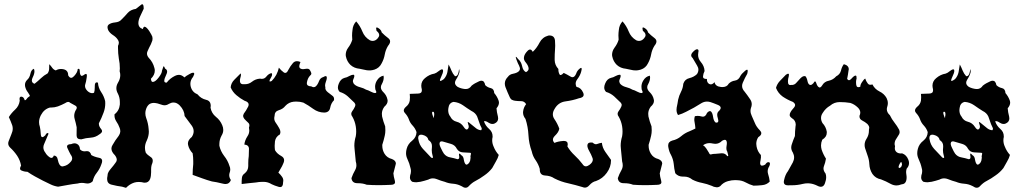

<svg xmlns="http://www.w3.org/2000/svg" viewBox="-20 -899 4837 912"><path d="M183.6 -41Q164.6 -50.8 146 -61Q127.4 -71.3 110.4 -83Q96.2 -83 82.5 -88.9Q75.2 -91.8 75.2 -98.6Q75.2 -104 80.1 -112.3Q75.7 -137.7 61.5 -159.2Q46.9 -180.7 28.3 -197.8Q19 -207 19 -217.8Q19 -223.6 21.5 -229.5Q28.8 -246.6 34.2 -261.7Q40.5 -275.4 40.5 -288.1Q40.5 -296.4 38.1 -303.7Q30.8 -324.2 22 -342.8Q33.2 -361.3 51.8 -378.4Q70.3 -395.5 73.7 -420.4Q72.8 -425.3 72.8 -428.7Q72.8 -439.9 80.6 -439.9Q80.6 -439.9 82 -439.9Q93.3 -438.5 97.2 -423.3Q98.1 -422.9 99.1 -422.9Q102.5 -422.9 106 -428.2Q110.8 -435.1 115.2 -438Q121.6 -440.9 121.6 -444.8Q121.6 -446.8 120.1 -448.2Q115.7 -454.1 112.8 -460Q102.5 -472.7 99.1 -489.3Q98.6 -492.7 98.6 -496.1Q98.6 -508.8 108.4 -519Q120.6 -529.3 124.5 -548.8Q128.4 -567.9 141.1 -572.3Q143.6 -566.4 143.6 -560.1Q143.6 -547.9 135.7 -532.2Q131.3 -523.4 131.3 -516.6Q131.3 -505.4 144 -501Q159.7 -513.2 174.3 -527.3Q188.5 -541 206.1 -550.3Q212.9 -560.1 213.4 -571.8Q213.9 -583 213.9 -594.2Q221.7 -586.4 228 -577.1Q234.4 -567.9 245.1 -564.5Q255.9 -571.3 269.5 -571.3Q275.9 -571.3 282.7 -569.8Q303.7 -564.5 303.7 -542.5Q303.7 -542 303.7 -541.5Q310.1 -529.3 317.9 -529.3Q324.2 -529.3 332 -537.6Q349.1 -556.2 349.1 -570.8Q351.6 -572.3 353.5 -572.3Q358.9 -572.3 358.9 -561.5Q358.9 -546.9 364.3 -540.5Q365.7 -538.6 369.1 -538.6Q372.1 -539.1 377 -542Q384.3 -547.9 388.2 -547.9Q392.6 -547.9 392.6 -540Q392.6 -537.1 392.1 -532.7Q388.7 -508.3 385.3 -499.5Q383.8 -495.1 383.8 -490.7Q383.8 -478.5 395.5 -466.8Q406.7 -456.5 417.5 -456.5Q422.4 -456.5 426.8 -458.5Q430.2 -467.3 430.2 -485.4Q430.2 -487.8 430.2 -490.2Q430.2 -507.8 439.5 -507.8Q441.9 -507.8 445.3 -506.3Q446.8 -481.9 460.4 -461.9Q474.1 -441.9 479.5 -418.9Q480 -413.6 480 -408.2Q480 -385.7 472.2 -364.7Q462.4 -337.9 449.7 -313.5Q449.7 -312 449.7 -310.5Q449.7 -298.8 460.4 -286.1Q464.8 -281.2 464.8 -276.4Q464.8 -268.6 452.6 -261.2Q434.1 -246.6 411.1 -245.1Q387.7 -243.7 366.7 -237.3Q365.2 -237.3 363.8 -237.3Q343.8 -237.3 343.8 -256.3Q343.8 -269 344.2 -294.4Q340.3 -314.5 334.5 -334.5Q332.5 -341.3 332.5 -348.6Q332.5 -361.8 339.4 -375Q344.7 -381.8 344.7 -387.2Q344.7 -393.6 337.4 -397.5Q323.7 -404.8 313.5 -410.6Q309.1 -415 304.2 -415Q302.7 -415 301.3 -414.6Q295.4 -413.6 289.6 -409.2Q272.9 -400.4 254.9 -393.6Q239.3 -388.2 222.7 -388.2Q222.7 -388.2 217.3 -388.2Q189.5 -380.9 174.3 -352.1Q165.5 -335 165.5 -318.8Q165.5 -307.6 169.4 -296.4Q172.4 -284.7 173.8 -260.7Q174.8 -247.6 181.2 -247.6Q186.5 -247.6 195.3 -256.3Q199.7 -266.6 206.5 -267.1Q206.5 -267.1 207 -267.1Q210 -267.1 210 -264.2Q210 -261.2 206.5 -254.4Q198.7 -235.4 189.5 -214.4Q186 -206.5 186 -198.7Q186 -185.5 195.8 -173.3Q201.7 -162.1 215.3 -152.3Q220.2 -148.9 224.1 -148.9Q231.4 -148.9 235.8 -160.2Q251 -159.2 253.9 -142.6Q256.8 -126.5 263.7 -115.7Q267.1 -111.3 271.5 -109.4Q273.4 -108.4 276.4 -108.4Q279.8 -108.4 283.7 -109.9Q301.8 -113.8 315.4 -129.9Q322.8 -137.7 322.8 -146.5Q322.8 -146.5 322.8 -147Q322.8 -155.3 315.4 -165Q308.6 -177.2 300.3 -195.8Q298.3 -200.2 298.3 -203.1Q298.3 -213.9 317.9 -214.4Q326.7 -218.3 334 -218.3Q340.8 -218.3 346.7 -214.8Q358.9 -208 359.9 -189.9Q368.2 -180.2 381.8 -180.2Q385.3 -180.2 388.7 -180.7Q391.1 -181.2 393.1 -181.2Q408.2 -181.2 413.6 -162.6Q428.2 -153.8 450.7 -149.4Q465.3 -147 465.3 -134.3Q465.3 -127.4 460.9 -117.2Q453.6 -96.2 439.5 -78.1Q425.3 -60.5 420.4 -38.1Q409.7 -27.3 395.5 -27.3Q391.1 -27.3 386.2 -28.3Q377.4 -30.3 368.7 -30.3Q358.4 -30.3 348.6 -27.3Q325.2 -24.9 302.2 -20.5Q278.8 -16.1 255.9 -12.2Q236.3 -15.1 218.8 -23.9Q201.2 -32.7 183.6 -41Z M560.1 -12.2Q536.6 -15.1 509.3 -22Q488.8 -27.3 488.8 -48.8Q488.8 -55.7 490.7 -64V-65.4Q490.7 -74.2 495.6 -82.5Q500.5 -90.8 507.3 -98.6Q520 -113.3 529.8 -127.4Q534.7 -133.3 534.7 -140.1Q534.7 -149.9 525.9 -161.6Q509.3 -177.7 509.3 -193.4Q509.3 -201.7 514.2 -209.5Q526.9 -232.4 543.5 -253.4Q550.3 -263.2 551.3 -272.9Q551.3 -274.9 551.3 -276.9Q551.3 -284.2 548.3 -291.5Q542.5 -308.1 531.7 -323.7Q523.9 -336.4 523.9 -349.1Q523.9 -352.5 523.9 -356Q546.4 -373 549.3 -402.8Q549.3 -408.7 549.3 -414.1Q549.3 -436.5 539.6 -455.1Q532.7 -467.3 532.7 -480Q532.7 -493.2 540.5 -506.3Q551.3 -523.9 551.3 -542Q551.3 -551.3 548.3 -560.5Q549.3 -566.9 549.3 -573.7Q549.3 -597.7 544.4 -621.1Q540.5 -646 540.5 -670.9Q540.5 -674.3 540.5 -681.2Q544.4 -689 544.4 -695.3Q544.4 -696.8 544.4 -698.2Q543.5 -705.6 538.6 -711.9Q530.8 -723.6 515.1 -733.4Q500.5 -743.2 493.7 -756.3Q490.7 -764.2 490.7 -769.5Q490.7 -770.5 490.7 -772Q491.7 -778.3 495.6 -781.7Q506.3 -790.5 526.9 -792.5Q547.4 -794.4 557.1 -806.2Q573.7 -822.3 586.4 -837.4Q600.1 -853 625.5 -856.9Q637.2 -865.2 649.9 -876Q652.8 -878.9 655.8 -878.9Q662.6 -878.9 662.6 -857.4Q656.7 -843.3 647 -824.2Q637.2 -804.7 637.2 -788.1Q637.2 -779.3 642.1 -772Q647 -765.1 658.7 -760.7Q659.7 -767.6 662.6 -770Q663.6 -772 666.5 -772H667.5Q676.3 -770.5 689 -751.5Q700.7 -732.9 703.6 -724.6Q704.6 -719.7 704.6 -715.3Q704.6 -710.9 703.6 -706.5Q700.7 -697.3 696.8 -689Q688 -672.4 681.2 -656.7Q678.2 -650.9 678.2 -644.5Q678.2 -634.8 686 -625Q706.5 -604 713.4 -576.2Q715.3 -569.8 715.3 -563.5Q715.3 -543 696.8 -524.9Q697.8 -517.1 699.7 -513.2Q702.6 -509.8 705.6 -509.8Q717.3 -509.8 732.9 -529.8Q749.5 -550.8 749.5 -563.5Q752.4 -572.8 755.4 -581.1Q756.3 -584 757.3 -584Q760.3 -584 764.2 -573.2Q773.9 -568.4 773.9 -558.6Q773.9 -552.7 770 -544.9Q760.3 -525.4 760.3 -514.6Q760.3 -510.3 763.2 -508.3Q765.1 -506.8 769 -506.8Q770 -506.8 772 -506.8Q786.6 -526.4 811 -538.6Q820.8 -543.5 829.6 -543.5Q843.3 -543.5 856 -531.2Q862.8 -538.1 880.4 -547.4Q891.1 -553.7 897 -553.7Q900.9 -553.7 901.9 -551.3Q902.8 -550.3 902.8 -547.9Q902.8 -546.4 901.9 -544.9Q900.9 -541 897 -533.7Q884.3 -518.6 884.3 -501Q884.3 -494.1 886.2 -486.8Q893.1 -460.9 918.5 -450.7Q934.1 -430.7 959.5 -424.8Q981 -419.9 981 -396Q981 -391.6 980 -387.2Q984.9 -360.8 1005.4 -344.2Q1025.9 -328.1 1035.6 -304.2Q1040.5 -293 1040.5 -281.7Q1040.5 -268.1 1032.7 -255.4Q1022 -235.8 1022 -215.3Q1022 -210.9 1022 -206.5Q1027.8 -180.7 1044.4 -158.7Q1062 -136.7 1069.8 -111.3Q1073.7 -103 1073.7 -93.8Q1073.7 -86.4 1070.8 -78.6Q1068.8 -72.8 1068.8 -66.9Q1068.8 -55.2 1076.7 -43.9Q1069.8 -24.9 1051.3 -24.9Q1045.4 -24.9 1037.6 -26.9Q1006.3 -34.7 986.8 -37.1Q963.4 -43.5 940.9 -51.8Q917.5 -60.1 895 -68.4Q895 -93.8 897.9 -119.6Q897.9 -127 897.9 -134.3Q897.9 -152.8 895 -170.9Q878.4 -188.5 873.5 -210Q872.6 -213.9 872.6 -217.3Q872.6 -233.9 891.1 -248.5Q899.9 -262.2 899.9 -275.4Q899.9 -289.1 891.1 -301.8Q872.6 -326.7 856.9 -347.7Q856 -375 833.5 -398.4Q819.8 -412.1 804.2 -412.1Q793.5 -412.1 781.7 -405.3Q772 -398.9 761.2 -398.9Q754.4 -398.9 746.6 -401.9Q728 -409.2 711.4 -410.2Q710.4 -410.2 709.5 -410.2Q701.7 -410.2 693.8 -406.7Q685.1 -402.8 678.2 -391.1Q670.4 -376 670.4 -360.8Q670.4 -349.6 674.3 -338.9Q684.1 -313 686 -286.6Q687 -280.3 687 -273.9Q687 -252.9 677.2 -231.4Q668.5 -214.4 668.5 -196.8Q668.5 -185.5 672.4 -173.8Q680.2 -163.1 694.8 -153.8Q705.6 -147.5 705.6 -135.7Q705.6 -130.4 703.6 -124Q697.8 -111.8 697.8 -94.7Q697.8 -90.8 697.8 -86.9Q697.8 -85 697.8 -80.6Q697.8 -62 692.9 -48.8Q689.9 -40.5 683.1 -35.6Q677.2 -31.2 667.5 -31.2Q666.5 -31.2 664.6 -31.2Q651.9 -34.7 639.2 -34.7Q627.4 -34.7 617.7 -31.7Q596.2 -24.9 578.6 -6.8Q574.7 -8.3 569.8 -9.3Q564.9 -10.7 560.1 -12.2Z M1270.5 -23.9Q1253.4 -34.7 1233.9 -35.2Q1230 -35.2 1226.1 -35.2Q1210.4 -35.2 1195.3 -32.2Q1178.7 -30.3 1161.6 -28.8Q1144.5 -26.9 1127.9 -24.9Q1127.4 -38.6 1128.9 -52.7Q1129.9 -67.4 1142.6 -75.7Q1159.2 -89.4 1159.2 -110.4Q1159.2 -110.4 1159.2 -113.8Q1159.2 -113.8 1159.2 -124Q1159.2 -141.6 1161.6 -157.7Q1162.6 -174.3 1162.6 -192.4Q1162.1 -210.4 1140.6 -212.4Q1143.1 -232.9 1155.3 -251.5Q1164.1 -264.2 1164.1 -279.3Q1164.1 -285.6 1162.6 -293Q1168.5 -308.6 1158.2 -316.9Q1148.4 -325.7 1140.6 -334.5Q1136.7 -339.4 1135.3 -345.2Q1133.8 -351.1 1138.2 -359.4Q1148.9 -373 1158.7 -392.6Q1161.1 -397.9 1161.1 -402.3Q1161.1 -414.6 1141.6 -420.4Q1121.1 -431.2 1103 -446.8Q1084.5 -462.4 1075.7 -483.9Q1077.6 -504.9 1093.3 -520.5Q1103 -530.3 1123 -550.3Q1126.5 -544.9 1122.1 -530.8Q1117.7 -516.1 1121.1 -506.8Q1122.6 -502.9 1127 -500.5Q1130.9 -498.5 1138.7 -499Q1138.7 -499 1144 -499Q1162.1 -499 1176.8 -510.7Q1193.4 -523.9 1214.8 -525.4Q1219.2 -524.4 1223.6 -524.4Q1236.8 -524.4 1245.1 -535.2Q1256.3 -549.3 1270 -551.8Q1275.9 -544.9 1267.6 -531.2Q1259.3 -518.1 1260.3 -513.2Q1260.7 -511.7 1263.2 -511.7Q1265.1 -511.7 1270.5 -514.2Q1283.2 -526.9 1292.5 -543.9Q1301.3 -561 1304.7 -577.6Q1314 -565.4 1327.1 -555.7Q1340.3 -545.9 1350.1 -567.9Q1358.9 -585 1371.6 -599.6Q1379.4 -608.4 1390.6 -608.4Q1398.4 -608.4 1407.2 -604.5Q1401.9 -591.8 1401.4 -585Q1401.4 -578.1 1404.8 -575.2Q1412.6 -567.9 1430.7 -571.8Q1448.2 -575.2 1452.6 -564.9Q1456.5 -558.6 1458.5 -552.2Q1460.4 -545.9 1453.1 -540Q1441.9 -528.8 1438 -508.8Q1437.5 -505.9 1437.5 -503.4Q1437.5 -489.3 1458.5 -488.8Q1465.8 -484.4 1470.7 -484.9Q1476.1 -485.4 1480 -488.8Q1488.8 -496.6 1495.1 -513.2Q1501 -529.3 1516.1 -533.2Q1523.4 -537.6 1527.3 -537.6Q1530.8 -537.1 1531.7 -534.2Q1534.2 -527.3 1527.8 -510.3Q1522 -493.7 1525.4 -485.4Q1524.4 -477.1 1527.8 -471.2Q1531.7 -465.3 1537.1 -460.9Q1547.4 -452.6 1558.1 -444.8Q1566.9 -439 1566.9 -428.2Q1566.9 -425.8 1566.4 -422.9Q1552.2 -408.7 1548.3 -386.7Q1543.9 -364.7 1520 -364.3Q1491.2 -364.7 1467.8 -381.8Q1444.8 -398.9 1420.9 -411.6Q1405.3 -416.5 1387.7 -416.5Q1381.3 -416.5 1375.5 -416Q1351.6 -413.6 1335.4 -396Q1324.2 -381.3 1304.2 -375.5Q1284.2 -369.6 1284.2 -348.1Q1282.7 -342.3 1282.7 -336.9Q1282.7 -326.7 1288.6 -317.9Q1298.3 -304.2 1305.7 -291Q1310.1 -283.7 1311.5 -276.4Q1313 -269 1309.6 -260.7Q1289.6 -249.5 1286.1 -228Q1284.7 -217.3 1284.7 -207Q1284.7 -196.3 1286.1 -186Q1294.9 -169.4 1316.4 -157.7Q1329.6 -150.4 1329.6 -137.7Q1329.6 -129.9 1324.7 -120.6Q1320.3 -109.4 1314 -99.6Q1307.6 -89.4 1302.2 -79.1Q1312 -70.3 1319.8 -59.1Q1328.1 -47.9 1324.7 -33.2Q1324.7 -10.7 1311 -10.3Q1308.1 -10.3 1304.7 -11.2Q1284.2 -17.1 1270.5 -23.9Z M1721.7 -21.5Q1704.1 -28.8 1678.7 -28.8Q1678.7 -28.8 1677.7 -28.8Q1652.3 -28.8 1649.4 -52.7Q1656.2 -72.8 1667 -91.3Q1672.9 -102.1 1672.9 -113.8Q1672.9 -122.6 1669.9 -132.3Q1667 -162.1 1664.1 -192.4Q1663.1 -199.7 1663.1 -206.5Q1663.1 -229 1669.9 -251.5Q1671.9 -262.7 1671.9 -273.9Q1671.9 -286.6 1669.9 -298.8Q1666 -322.8 1654.3 -343.8Q1648.4 -351.1 1648.4 -357.9Q1648.4 -363.8 1652.3 -369.6Q1661.1 -381.3 1666 -392.6Q1668 -397.5 1668 -401.9Q1667 -406.7 1663.1 -411.6Q1647.5 -426.3 1631.8 -441.4Q1615.2 -456.1 1593.8 -462.4Q1585 -471.2 1585 -483.4Q1585 -491.2 1588.9 -501Q1597.7 -524.4 1617.2 -529.3Q1626 -530.3 1640.6 -538.6Q1651.4 -543.9 1657.2 -543.9Q1657.2 -543.9 1658.2 -543.9Q1660.2 -543.9 1661.1 -543.5Q1663.1 -542 1663.1 -537.6Q1663.1 -533.2 1659.2 -524.4Q1656.2 -518.1 1656.2 -513.2Q1656.2 -510.7 1657.2 -508.8Q1658.2 -502.4 1664.1 -497.6Q1673.8 -488.8 1691.4 -484.4Q1708 -480 1718.8 -473.1Q1727.5 -471.2 1743.2 -462.9Q1754.9 -457 1760.7 -457Q1762.7 -457 1764.6 -457.5Q1767.6 -458.5 1767.6 -462.4Q1766.6 -466.3 1762.7 -475.1Q1761.7 -481 1761.7 -487.3Q1761.7 -501.5 1769.5 -515.1Q1781.2 -535.6 1801.8 -539.6Q1802.7 -535.2 1802.7 -530.8Q1802.7 -516.1 1793.9 -500Q1789.1 -492.2 1789.1 -484.9Q1789.1 -472.2 1801.8 -460.4Q1816.4 -445.8 1820.3 -426.8Q1821.3 -423.3 1821.3 -420.4Q1821.3 -405.3 1805.7 -392.1Q1793.9 -376 1793.9 -358.4Q1793.9 -352.1 1794.9 -345.7Q1800.8 -320.8 1809.6 -298.8Q1810.5 -289.6 1810.5 -280.3Q1810.5 -267.1 1807.6 -254.4Q1802.7 -232.4 1795.9 -211.4Q1795.9 -209 1795.9 -206.5Q1795.9 -186 1806.6 -168.5Q1818.4 -149.4 1841.8 -143.6Q1860.4 -136.2 1860.4 -122.1Q1859.4 -118.2 1858.4 -113.8Q1852.5 -92.8 1848.6 -75.7Q1849.6 -61 1855.5 -40.5Q1856.4 -36.6 1856.4 -33.7Q1856.4 -21 1835 -21Q1835 -21 1834 -21Q1805.7 -19.5 1777.3 -19.5Q1749 -19.5 1721.7 -21.5ZM1688.5 -572.3Q1662.1 -574.7 1644.5 -590.8Q1627.9 -606.9 1623 -630.9Q1622.1 -634.3 1622.1 -637.7Q1622.1 -656.7 1633.8 -672.4Q1647.5 -690.4 1653.3 -710.4Q1652.3 -720.2 1652.3 -730Q1652.3 -742.7 1654.3 -756.3Q1656.2 -780.8 1671.9 -797.4Q1690.4 -776.4 1701.2 -749.5Q1711.9 -722.2 1737.3 -707.5Q1744.1 -704.6 1750 -704.6Q1763.7 -704.6 1774.4 -717.3Q1781.2 -725.1 1781.2 -732.4Q1781.2 -742.7 1768.6 -752.4Q1766.6 -759.8 1766.6 -763.7Q1766.6 -768.6 1769.5 -768.6Q1772.5 -768.6 1776.4 -766.1Q1791 -757.3 1793 -745.1Q1806.6 -731 1824.2 -717.8Q1833 -710.9 1833 -702.1Q1833 -692.9 1823.2 -681.2Q1811.5 -662.1 1807.6 -640.1Q1803.7 -618.2 1793 -598.6Q1782.2 -576.2 1758.8 -568.4Q1749 -565.4 1739.3 -564.5H1733.4Q1722.7 -564.5 1711.9 -567.4Q1706.1 -568.8 1700.2 -569.8Q1694.3 -570.8 1688.5 -572.3Z M2169.4 -16.1Q2151.9 -24.9 2131.3 -26.4Q2110.8 -27.8 2093.3 -35.2Q2074.7 -40 2054.2 -48.3Q2045.4 -51.8 2036.6 -51.8Q2024.9 -51.8 2014.2 -45.9Q1996.6 -40 1977.1 -35.6Q1967.3 -33.7 1957.5 -33.2Q1947.8 -33.2 1938 -35.6Q1927.2 -43.5 1927.2 -55.7Q1927.2 -60.1 1928.2 -65.4Q1932.1 -76.2 1932.1 -86.4Q1932.1 -93.3 1930.2 -99.6Q1925.3 -122.6 1914.6 -145Q1908.7 -157.7 1908.7 -171.4Q1908.7 -181.6 1911.6 -191.9Q1917.5 -215.3 1938 -231Q1957.5 -246.6 1958.5 -271.5Q1952.6 -289.1 1939.9 -302.7Q1927.2 -315.9 1921.4 -334Q1915.5 -349.1 1902.8 -362.8Q1897.9 -368.2 1897.9 -374Q1897.9 -382.8 1908.7 -392.1Q1923.3 -403.8 1926.3 -420.9Q1927.2 -429.7 1927.2 -437.5Q1927.2 -445.3 1926.3 -453.1Q1942.9 -453.6 1966.3 -454.6Q1983.9 -455.1 1983.9 -470.2Q1983.9 -475.6 1981.9 -482.4Q1981 -487.3 1981 -491.7Q1981 -513.2 1998.5 -527.8Q2019 -545.4 2043.5 -549.3Q2052.2 -551.8 2064 -561.5Q2076.7 -571.3 2081.5 -569.3Q2084.5 -568.4 2084.5 -564Q2085.4 -560.1 2082.5 -550.8Q2077.6 -539.6 2070.8 -522.9Q2064.9 -505.9 2088.4 -523.4Q2101.1 -537.6 2105 -556.2Q2107.9 -574.7 2110.8 -592.8Q2118.7 -578.6 2124.5 -563.5Q2130.4 -548.8 2141.1 -537.1Q2141.1 -537.1 2143.1 -537.1Q2154.8 -537.1 2158.7 -558.6Q2161.6 -582.5 2162.6 -557.1Q2158.7 -540.5 2146 -520.5Q2141.1 -512.7 2141.1 -505.9Q2141.1 -495.1 2153.8 -486.3Q2169.4 -478 2189 -476.1Q2189 -476.1 2192.9 -476.1Q2209.5 -476.1 2220.2 -492.2Q2233.9 -503.4 2256.3 -513.2Q2262.2 -515.6 2267.1 -515.6Q2280.8 -515.6 2284.7 -494.6Q2295.4 -483.9 2311 -480.5Q2326.7 -477.1 2327.6 -457Q2341.3 -440.9 2348.1 -421.9Q2350.1 -416 2350.1 -410.2Q2349.1 -397 2338.4 -384.8Q2339.4 -367.2 2345.2 -345.2Q2346.2 -340.8 2346.2 -336.4Q2346.2 -320.3 2329.6 -312.5Q2316.9 -306.2 2301.3 -315.9Q2286.6 -326.2 2278.8 -322.8Q2285.6 -301.8 2303.2 -286.6Q2319.8 -272.5 2319.8 -251.5V-248Q2317.9 -240.7 2317.9 -232.9Q2317.9 -217.3 2324.7 -202.6Q2333.5 -180.2 2349.1 -163.1Q2345.2 -147.9 2335.4 -131.8Q2326.7 -115.7 2317.9 -100.6Q2302.2 -80.6 2280.8 -65.9Q2260.3 -50.8 2237.8 -39.1Q2222.2 -31.2 2207.5 -15.6Q2200.7 -7.3 2191.9 -7.3Q2191.9 -7.3 2190.9 -7.3Q2183.1 -7.3 2173.3 -14.2Q2172.4 -14.6 2169.4 -16.1ZM2215.3 -150.4Q2213.4 -155.8 2216.3 -164.6Q2219.2 -173.3 2212.4 -173.3Q2196.8 -174.8 2178.2 -175.3Q2159.7 -176.3 2149.9 -192.4Q2141.1 -210 2122.6 -215.3Q2104 -220.2 2087.4 -225.6Q2080.6 -228 2075.7 -227.5Q2071.8 -226.6 2069.8 -224.1Q2064 -215.8 2073.7 -196.8Q2082.5 -177.7 2088.4 -169.4Q2100.1 -154.3 2118.7 -151.4Q2137.2 -147.9 2153.8 -142.6Q2164.6 -143.6 2160.6 -160.6Q2157.7 -177.7 2171.4 -161.6Q2181.2 -156.7 2183.1 -140.6Q2186 -124 2191.9 -118.7Q2193.8 -116.2 2197.8 -117.2Q2201.7 -118.2 2207.5 -124.5Q2211.4 -129.9 2213.4 -136.7Q2214.4 -144 2215.3 -150.4ZM2034.7 -160.2Q2030.8 -172.9 2030.8 -186.5Q2030.8 -193.4 2031.7 -200.7Q2031.7 -203.6 2031.7 -206.1Q2031.7 -223.6 2015.1 -233.9Q2011.2 -252.4 1987.8 -258.3Q1983.9 -259.3 1980 -259.3Q1966.3 -259.3 1966.3 -242.7Q1966.3 -240.2 1967.3 -236.8Q1971.2 -211.4 1988.8 -191.9Q2006.3 -172.4 2023.9 -154.8Q2029.8 -147.5 2034.7 -148.9Q2038.6 -150.4 2034.7 -160.2ZM2259.3 -309.1Q2253.4 -327.6 2246.6 -345.2Q2238.8 -362.8 2219.2 -372.1Q2198.7 -384.8 2179.2 -398.9Q2158.7 -413.1 2134.3 -415Q2112.8 -410.6 2109.9 -385.7Q2108.9 -380.9 2108.9 -376Q2108.9 -357.4 2118.7 -345.7Q2128.4 -325.7 2148.9 -320.8Q2170.4 -315.4 2182.1 -296.9Q2193.8 -278.3 2201.7 -286.1Q2210.4 -293.5 2203.6 -310.1Q2199.7 -321.8 2203.6 -319.3Q2208.5 -316.9 2214.4 -311.5Q2226.1 -302.7 2237.8 -292.5Q2249.5 -281.7 2265.1 -280.3Q2271 -286.1 2266.1 -294.4Q2261.2 -303.2 2259.3 -309.1ZM2040.5 -367.2Q2028.8 -371.6 2033.7 -355.5Q2038.6 -339.4 2040.5 -337.9Q2040.5 -345.2 2042.5 -352.5Q2043.5 -360.4 2040.5 -367.2Z M2747.1 -10.3Q2713.4 -20.5 2679.2 -28.3Q2644.5 -35.6 2612.8 -51.8Q2595.7 -64 2568.8 -65.4Q2543.9 -66.9 2543.9 -93.8Q2543.9 -95.2 2543.9 -96.7Q2537.6 -118.7 2524.4 -137.7Q2510.7 -156.7 2505.9 -179.7Q2492.2 -217.3 2490.2 -256.8Q2488.3 -296.4 2476.1 -334Q2464.4 -348.6 2464.4 -364.7Q2464.4 -367.2 2464.8 -369.6Q2466.8 -388.7 2479 -404.3Q2470.7 -418.5 2455.6 -418.5Q2440.4 -418.5 2426.3 -420.4Q2418.9 -421.4 2412.1 -424.8Q2405.8 -427.7 2401.9 -436Q2391.1 -459 2380.9 -485.4Q2377.9 -493.7 2377.9 -502.4Q2377.9 -519.5 2393.1 -534.7Q2400.9 -545.9 2417.5 -548.8Q2434.6 -552.2 2443.4 -559.6Q2448.7 -564 2449.7 -570.3Q2450.7 -576.7 2445.3 -587.9Q2440.9 -594.7 2432.6 -617.2Q2424.8 -640.1 2440.9 -618.7Q2455.6 -606.4 2460 -585Q2464.4 -563 2478.5 -556.2Q2486.3 -560.5 2489.3 -565.9Q2491.7 -570.8 2490.7 -576.2Q2488.8 -588.4 2477.5 -602.1Q2465.8 -615.2 2469.2 -629.4Q2471.7 -643.1 2486.3 -657.7Q2500.5 -671.9 2510.7 -652.8Q2529.8 -670.9 2543 -696.8Q2556.2 -722.2 2584.5 -730Q2586.9 -730.5 2589.4 -730.5Q2613.8 -730.5 2616.2 -706.5Q2617.2 -692.9 2617.2 -681.6Q2617.2 -669.9 2616.2 -660.6Q2614.7 -642.1 2614.7 -623Q2614.7 -623 2614.7 -613.8Q2615.2 -589.8 2632.3 -571.3Q2631.8 -557.6 2637.2 -546.9Q2642.1 -536.1 2657.7 -552.7Q2671.4 -546.4 2689.5 -535.6Q2694.8 -532.2 2699.2 -532.2Q2710 -532.2 2717.3 -550.3Q2721.2 -563.5 2734.4 -573.7Q2748 -584 2740.2 -557.1Q2735.4 -540 2722.2 -522.5Q2714.4 -512.2 2714.4 -501.5Q2714.4 -494.1 2718.3 -486.3Q2739.3 -482.9 2749.5 -460Q2752.4 -454.1 2752.4 -449.2Q2752.4 -435.5 2729.5 -432.1Q2700.2 -421.9 2666.5 -417.5Q2632.3 -413.1 2614.7 -382.3Q2606 -368.7 2606 -356Q2606 -344.2 2613.3 -333.5Q2628.9 -310.5 2636.7 -287.6Q2633.8 -271 2615.7 -253.9Q2606.4 -244.6 2606.4 -235.8Q2606.4 -228 2613.8 -220.2Q2629.4 -227.5 2655.8 -229.5Q2655.8 -229.5 2659.2 -229.5Q2676.8 -229.5 2676.8 -213.4Q2676.8 -209 2675.3 -203.1Q2689.5 -179.7 2709.5 -161.1Q2730 -142.1 2746.6 -120.1Q2753.4 -108.9 2762.7 -108.9Q2770.5 -108.9 2780.3 -116.2Q2795.9 -127.9 2795.9 -140.6Q2795.9 -146 2793 -151.9Q2789.1 -163.1 2778.3 -182.6Q2770 -197.3 2770 -207.5Q2770 -210.9 2771 -213.4Q2772.5 -218.3 2777.8 -220.7Q2783.7 -223.1 2794.9 -221.7Q2806.6 -210.4 2817.4 -215.3Q2828.6 -219.7 2838.9 -220.7Q2841.3 -197.3 2855.5 -177.2Q2869.1 -157.2 2882.3 -139.6Q2882.3 -138.7 2882.3 -137.2Q2882.3 -105.5 2862.3 -78.1Q2842.3 -50.3 2811 -39.1Q2793.9 -35.6 2779.3 -19Q2769.5 -7.8 2758.3 -7.8Q2752.9 -7.8 2747.1 -10.3Z M2986.8 -21.5Q2969.2 -28.8 2943.8 -28.8Q2943.8 -28.8 2942.9 -28.8Q2917.5 -28.8 2914.6 -52.7Q2921.4 -72.8 2932.1 -91.3Q2938 -102.1 2938 -113.8Q2938 -122.6 2935.1 -132.3Q2932.1 -162.1 2929.2 -192.4Q2928.2 -199.7 2928.2 -206.5Q2928.2 -229 2935.1 -251.5Q2937 -262.7 2937 -273.9Q2937 -286.6 2935.1 -298.8Q2931.2 -322.8 2919.4 -343.8Q2913.6 -351.1 2913.6 -357.9Q2913.6 -363.8 2917.5 -369.6Q2926.3 -381.3 2931.2 -392.6Q2933.1 -397.5 2933.1 -401.9Q2932.1 -406.7 2928.2 -411.6Q2912.6 -426.3 2897 -441.4Q2880.4 -456.1 2858.9 -462.4Q2850.1 -471.2 2850.1 -483.4Q2850.1 -491.2 2854 -501Q2862.8 -524.4 2882.3 -529.3Q2891.1 -530.3 2905.8 -538.6Q2916.5 -543.9 2922.4 -543.9Q2922.4 -543.9 2923.3 -543.9Q2925.3 -543.9 2926.3 -543.5Q2928.2 -542 2928.2 -537.6Q2928.2 -533.2 2924.3 -524.4Q2921.4 -518.1 2921.4 -513.2Q2921.4 -510.7 2922.4 -508.8Q2923.3 -502.4 2929.2 -497.6Q2939 -488.8 2956.5 -484.4Q2973.1 -480 2983.9 -473.1Q2992.7 -471.2 3008.3 -462.9Q3020 -457 3025.9 -457Q3027.8 -457 3029.8 -457.5Q3032.7 -458.5 3032.7 -462.4Q3031.7 -466.3 3027.8 -475.1Q3026.9 -481 3026.9 -487.3Q3026.9 -501.5 3034.7 -515.1Q3046.4 -535.6 3066.9 -539.6Q3067.9 -535.2 3067.9 -530.8Q3067.9 -516.1 3059.1 -500Q3054.2 -492.2 3054.2 -484.9Q3054.2 -472.2 3066.9 -460.4Q3081.5 -445.8 3085.4 -426.8Q3086.4 -423.3 3086.4 -420.4Q3086.4 -405.3 3070.8 -392.1Q3059.1 -376 3059.1 -358.4Q3059.1 -352.1 3060.1 -345.7Q3065.9 -320.8 3074.7 -298.8Q3075.7 -289.6 3075.7 -280.3Q3075.7 -267.1 3072.8 -254.4Q3067.9 -232.4 3061 -211.4Q3061 -209 3061 -206.5Q3061 -186 3071.8 -168.5Q3083.5 -149.4 3106.9 -143.6Q3125.5 -136.2 3125.5 -122.1Q3124.5 -118.2 3123.5 -113.8Q3117.7 -92.8 3113.8 -75.7Q3114.7 -61 3120.6 -40.5Q3121.6 -36.6 3121.6 -33.7Q3121.6 -21 3100.1 -21Q3100.1 -21 3099.1 -21Q3070.8 -19.5 3042.5 -19.5Q3014.2 -19.5 2986.8 -21.5ZM2953.6 -572.3Q2927.2 -574.7 2909.7 -590.8Q2893.1 -606.9 2888.2 -630.9Q2887.2 -634.3 2887.2 -637.7Q2887.2 -656.7 2898.9 -672.4Q2912.6 -690.4 2918.5 -710.4Q2917.5 -720.2 2917.5 -730Q2917.5 -742.7 2919.4 -756.3Q2921.4 -780.8 2937 -797.4Q2955.6 -776.4 2966.3 -749.5Q2977.1 -722.2 3002.4 -707.5Q3009.3 -704.6 3015.1 -704.6Q3028.8 -704.6 3039.6 -717.3Q3046.4 -725.1 3046.4 -732.4Q3046.4 -742.7 3033.7 -752.4Q3031.7 -759.8 3031.7 -763.7Q3031.7 -768.6 3034.7 -768.6Q3037.6 -768.6 3041.5 -766.1Q3056.2 -757.3 3058.1 -745.1Q3071.8 -731 3089.4 -717.8Q3098.1 -710.9 3098.1 -702.1Q3098.1 -692.9 3088.4 -681.2Q3076.7 -662.1 3072.8 -640.1Q3068.8 -618.2 3058.1 -598.6Q3047.4 -576.2 3023.9 -568.4Q3014.2 -565.4 3004.4 -564.5H2998.5Q2987.8 -564.5 2977.1 -567.4Q2971.2 -568.8 2965.3 -569.8Q2959.5 -570.8 2953.6 -572.3Z M3361.3 -16.1Q3338.4 -25.4 3314.5 -30.3Q3290.5 -34.7 3268.6 -45.9Q3251.5 -60.1 3230 -60.1Q3228 -60.1 3226.1 -60.1Q3226.1 -60.1 3223.6 -60.1Q3201.2 -60.1 3187.5 -76.2Q3182.1 -97.7 3180.2 -120.6Q3177.7 -143.1 3167 -163.6Q3158.2 -178.2 3154.3 -201.2Q3153.8 -204.1 3153.8 -208Q3153.8 -225.6 3173.3 -231.4Q3196.8 -236.3 3214.8 -251.5Q3232.9 -267.1 3254.9 -275.4Q3261.7 -278.3 3269 -281.7Q3276.4 -285.2 3283.2 -288.6Q3282.2 -303.2 3279.3 -318.4Q3275.9 -333 3280.8 -347.2Q3287.1 -348.6 3293.5 -348.6Q3302.7 -348.6 3313 -345.7Q3315.9 -344.7 3318.8 -344.7Q3331.5 -344.7 3338.4 -362.8Q3345.2 -370.1 3350.1 -371.1Q3354.5 -372.1 3357.4 -369.1Q3364.7 -362.3 3367.2 -343.3Q3370.1 -323.7 3379.4 -316.9Q3397.5 -313.5 3389.6 -337.9Q3386.7 -346.7 3386.7 -353.5Q3386.7 -366.2 3396 -372.6Q3403.3 -380.4 3403.3 -386.7Q3403.3 -395 3390.6 -400.4Q3368.2 -409.7 3354.5 -414.1Q3346.2 -416.5 3338.4 -416.5Q3325.2 -416.5 3313 -409.7Q3293.9 -398.9 3276.4 -387.7Q3257.8 -377.9 3239.3 -368.2Q3220.7 -358.4 3200.7 -352.5Q3193.4 -363.3 3193.4 -377.4Q3193.4 -382.8 3194.3 -388.2Q3198.7 -408.2 3201.2 -425.8Q3205.6 -445.3 3214.8 -462.9Q3224.1 -481 3225.6 -501Q3232.9 -522.9 3254.4 -527.8Q3276.4 -533.2 3290.5 -546.9Q3297.4 -557.1 3297.4 -567.9Q3297.4 -577.6 3291.5 -586.9Q3279.3 -606.4 3270 -623.5Q3263.2 -629.4 3263.2 -636.2Q3263.2 -643.6 3271.5 -652.3Q3283.7 -665 3291 -665Q3293.5 -665 3295.4 -663.6Q3297.4 -662.1 3297.9 -658.7Q3298.3 -655.3 3296.9 -649.4Q3295.9 -643.6 3295.9 -638.2Q3295.9 -620.1 3308.6 -605Q3325.7 -585.4 3326.7 -561.5Q3320.3 -548.8 3319.3 -536.1Q3318.4 -523.4 3337.9 -523.9Q3336.9 -506.8 3349.1 -500Q3361.8 -493.7 3374 -508.8Q3377.9 -488.3 3404.8 -485.8Q3408.2 -485.4 3411.1 -485.4Q3433.1 -485.4 3441.4 -501.5Q3453.6 -513.7 3470.7 -516.1Q3488.3 -518.6 3496.6 -537.6Q3502 -548.3 3519.5 -563Q3525.4 -567.9 3528.3 -567.9Q3531.7 -567.9 3531.7 -562.5Q3531.7 -557.6 3529.3 -548.3Q3518.1 -529.3 3508.3 -506.3Q3504.9 -498.5 3504.9 -490.7Q3504.9 -476.6 3517.1 -463.4Q3529.8 -447.3 3543 -427.7Q3550.8 -416.5 3550.8 -403.8Q3550.8 -395 3546.9 -385.7Q3544.9 -378.9 3544.9 -372.6Q3544.9 -360.8 3550.8 -348.6Q3559.6 -330.1 3566.4 -313Q3572.8 -296.9 3589.4 -279.8Q3596.2 -272.9 3596.2 -266.1Q3596.2 -256.3 3582 -247.6Q3572.3 -232.9 3572.3 -215.8Q3572.3 -209.5 3573.7 -203.1Q3578.1 -179.2 3594.2 -162.6Q3595.7 -152.3 3592.3 -136.2Q3588.4 -120.1 3593.8 -114.3Q3596.2 -111.8 3601.1 -112.3Q3606 -112.3 3614.7 -117.2Q3623.5 -130.9 3632.3 -128.4Q3637.2 -127.4 3637.2 -121.1Q3637.2 -116.7 3634.3 -109.9Q3626.5 -97.7 3626.5 -85.4Q3626.5 -79.1 3628.4 -72.8Q3634.3 -54.7 3636.2 -36.6Q3622.1 -21.5 3600.1 -19.5Q3578.6 -17.1 3559.1 -17.1Q3539.6 -22.5 3521.5 -32.7Q3503.4 -42.5 3482.4 -43Q3477.1 -43.5 3472.2 -43.5Q3455.1 -43.5 3438 -38.6Q3416 -32.7 3401.4 -15.1Q3394 -9.3 3384.3 -9.3Q3382.8 -9.3 3381.3 -9.8Q3370.1 -10.7 3361.3 -16.1ZM3434.6 -178.7Q3428.2 -188 3431.2 -206.1Q3434.6 -224.1 3429.7 -231.4Q3427.7 -234.9 3422.9 -234.9Q3418.5 -234.9 3410.2 -230.5Q3396 -215.8 3377.4 -215.8Q3371.6 -215.8 3365.2 -217.3Q3357.4 -219.2 3350.1 -219.2Q3333.5 -219.2 3319.3 -209Q3328.6 -203.6 3335.4 -192.9Q3342.3 -182.1 3348.1 -172.4Q3351.1 -163.1 3359.4 -166Q3368.2 -168.9 3375 -168Q3390.1 -169.4 3407.2 -170.9Q3408.7 -170.9 3410.2 -170.9Q3425.3 -170.9 3434.6 -157.2Q3441.4 -156.2 3438 -165.5Q3435.1 -174.8 3434.6 -178.7Z M3851.6 -21.5Q3834 -28.3 3816.4 -28.3Q3804.7 -28.3 3793 -25.4Q3767.6 -19 3742.2 -19Q3742.2 -19 3732.4 -19Q3727.5 -18.6 3723.6 -18.6Q3703.1 -18.6 3703.1 -35.2Q3703.1 -38.6 3704.1 -42.5Q3710 -70.3 3722.7 -85.9Q3733.4 -105.5 3746.1 -127.9Q3752 -139.6 3752 -151.4Q3752 -162.6 3746.1 -174.3Q3738.3 -186 3738.3 -198.7Q3738.3 -206.1 3741.2 -213.9Q3748 -234.9 3755.9 -252.9Q3755.9 -273.4 3758.8 -299.3Q3759.8 -302.7 3759.8 -306.2Q3759.8 -327.1 3741.2 -337.9Q3733.4 -343.3 3731.4 -349.1Q3730.5 -354.5 3732.4 -360.8Q3738.3 -374.5 3752 -388.7Q3756.8 -394.5 3756.8 -399.9Q3756.8 -407.7 3746.1 -415Q3721.7 -424.3 3698.2 -439.9Q3675.8 -456.1 3666 -481.4Q3670.9 -500.5 3685.5 -515.6Q3700.2 -530.3 3712.9 -543.9Q3731.4 -556.6 3726.6 -536.6Q3722.7 -523.4 3722.7 -513.2Q3722.7 -507.8 3723.6 -502.9Q3725.6 -498.5 3728.5 -496.1Q3732.4 -494.1 3738.3 -495.6Q3752.9 -494.1 3762.7 -505.9Q3772.5 -517.6 3782.2 -527.3Q3787.1 -532.2 3793 -535.6Q3798.8 -538.6 3805.7 -537.1Q3812.5 -529.3 3815.4 -514.6Q3818.4 -499.5 3826.2 -496.1Q3830.1 -494.6 3834 -496.1Q3837.9 -498 3843.8 -503.9Q3852.5 -520.5 3857.4 -503.9Q3862.3 -487.8 3871.1 -483.9Q3873 -482.4 3877 -484.4Q3880.9 -486.3 3884.8 -492.7Q3895.5 -511.7 3917 -515.6Q3937.5 -520 3952.1 -536.6Q3969.7 -545.4 3974.6 -563.5Q3978.5 -581.5 3988.3 -594.2Q4011.7 -587.9 4011.7 -569.8Q4011.7 -567.4 4010.7 -564.9Q4007.8 -542.5 4003.9 -524.4Q4011.7 -511.2 4024.4 -525.4Q4037.1 -540 4043.9 -540Q4046.9 -540 4047.9 -537.1Q4048.8 -533.7 4048.8 -525.9Q4044.9 -514.2 4046.9 -497.1Q4048.8 -480 4066.4 -486.8Q4066.4 -497.6 4075.2 -509.8Q4083 -522 4089.8 -525.9Q4093.8 -513.2 4101.6 -502.9Q4108.4 -492.7 4124 -498Q4134.8 -476.1 4157.2 -464.8Q4179.7 -454.1 4191.4 -433.1Q4197.3 -420.9 4197.3 -408.7Q4197.3 -400.4 4194.3 -391.6Q4192.4 -385.7 4192.4 -380.4Q4192.4 -364.7 4207 -351.6Q4215.8 -333 4228.5 -316.9Q4241.2 -300.8 4251 -282.7Q4256.8 -268.1 4248 -256.8Q4240.2 -245.6 4233.4 -233.4Q4230.5 -227.1 4229.5 -219.7Q4228.5 -212.9 4231.4 -204.6Q4227.5 -185.5 4238.3 -176.8Q4248 -168.5 4265.6 -170.4Q4286.1 -163.1 4294.9 -139.6Q4297.9 -131.8 4297.9 -124.5Q4297.9 -109.9 4287.1 -98.6Q4282.2 -86.4 4285.2 -69.8Q4288.1 -52.7 4284.2 -40Q4282.2 -33.2 4277.3 -28.8Q4271.5 -23.9 4260.7 -22.9Q4249 -18.1 4238.3 -18.1Q4224.6 -18.1 4210.9 -25.4Q4188.5 -38.1 4165 -46.9Q4138.7 -51.8 4124 -72.8Q4110.4 -94.2 4109.4 -119.1Q4108.4 -139.2 4101.6 -158.2Q4095.7 -177.2 4088.9 -195.8Q4086.9 -203.1 4086.9 -210.4Q4086.9 -225.6 4095.7 -239.3Q4107.4 -257.3 4107.4 -277.8V-282.2Q4110.4 -292.5 4107.4 -299.3Q4104.5 -305.7 4099.6 -310.5Q4088.9 -319.8 4075.2 -326.7Q4061.5 -333.5 4062.5 -348.6Q4066.4 -356.9 4066.4 -363.8Q4066.4 -377 4054.7 -388.2Q4038.1 -404.3 4018.6 -410.2Q3995.1 -414.1 3968.8 -414.1Q3942.4 -414.1 3922.9 -397Q3901.4 -384.8 3887.7 -362.3Q3879.9 -351.1 3879.9 -338.4Q3879.9 -326.7 3886.7 -314.5Q3903.3 -296.9 3907.2 -273.4Q3907.2 -270.5 3907.2 -268.1Q3907.2 -248.5 3885.7 -235.4Q3879.9 -221.7 3879.9 -208.5Q3879.9 -198.2 3882.8 -188Q3890.6 -165 3903.3 -145.5Q3900.4 -126.5 3893.6 -109.4Q3891.6 -104 3891.6 -98.6Q3891.6 -86.9 3901.4 -74.7Q3904.3 -66.4 3904.3 -57.6Q3904.3 -43.9 3898.4 -28.3Q3892.6 -11.7 3878.9 -11.7Q3871.1 -11.7 3860.4 -17.6Q3859.4 -18.1 3856.4 -19.5Q3854.5 -20 3851.6 -21.5ZM4264.6 -116.7Q4262.7 -138.7 4253.9 -121.6Q4245.1 -105 4250 -101.6Q4251 -100.6 4253.9 -101.6Q4256.8 -102.5 4260.7 -106.4Q4261.7 -107.9 4262.7 -111.3Q4263.7 -112.8 4264.6 -116.7Z M4597.7 -16.1Q4580.1 -24.9 4559.6 -26.4Q4539.1 -27.8 4521.5 -35.2Q4502.9 -40 4482.4 -48.3Q4473.6 -51.8 4464.8 -51.8Q4453.1 -51.8 4442.4 -45.9Q4424.8 -40 4405.3 -35.6Q4395.5 -33.7 4385.7 -33.2Q4376 -33.2 4366.2 -35.6Q4355.5 -43.5 4355.5 -55.7Q4355.5 -60.1 4356.4 -65.4Q4360.4 -76.2 4360.4 -86.4Q4360.4 -93.3 4358.4 -99.6Q4353.5 -122.6 4342.8 -145Q4336.9 -157.7 4336.9 -171.4Q4336.9 -181.6 4339.8 -191.9Q4345.7 -215.3 4366.2 -231Q4385.7 -246.6 4386.7 -271.5Q4380.9 -289.1 4368.2 -302.7Q4355.5 -315.9 4349.6 -334Q4343.8 -349.1 4331.1 -362.8Q4326.2 -368.2 4326.2 -374Q4326.2 -382.8 4336.9 -392.1Q4351.6 -403.8 4354.5 -420.9Q4355.5 -429.7 4355.5 -437.5Q4355.5 -445.3 4354.5 -453.1Q4371.1 -453.6 4394.5 -454.6Q4412.1 -455.1 4412.1 -470.2Q4412.1 -475.6 4410.2 -482.4Q4409.2 -487.3 4409.2 -491.7Q4409.2 -513.2 4426.8 -527.8Q4447.3 -545.4 4471.7 -549.3Q4480.5 -551.8 4492.2 -561.5Q4504.9 -571.3 4509.8 -569.3Q4512.7 -568.4 4512.7 -564Q4513.7 -560.1 4510.7 -550.8Q4505.9 -539.6 4499 -522.9Q4493.2 -505.9 4516.6 -523.4Q4529.3 -537.6 4533.2 -556.2Q4536.1 -574.7 4539.1 -592.8Q4546.9 -578.6 4552.7 -563.5Q4558.6 -548.8 4569.3 -537.1Q4569.3 -537.1 4571.3 -537.1Q4583 -537.1 4586.9 -558.6Q4589.8 -582.5 4590.8 -557.1Q4586.9 -540.5 4574.2 -520.5Q4569.3 -512.7 4569.3 -505.9Q4569.3 -495.1 4582 -486.3Q4597.7 -478 4617.2 -476.1Q4617.2 -476.1 4621.1 -476.1Q4637.7 -476.1 4648.4 -492.2Q4662.1 -503.4 4684.6 -513.2Q4690.4 -515.6 4695.3 -515.6Q4709 -515.6 4712.9 -494.6Q4723.6 -483.9 4739.3 -480.5Q4754.9 -477.1 4755.9 -457Q4769.5 -440.9 4776.4 -421.9Q4778.3 -416 4778.3 -410.2Q4777.3 -397 4766.6 -384.8Q4767.6 -367.2 4773.4 -345.2Q4774.4 -340.8 4774.4 -336.4Q4774.4 -320.3 4757.8 -312.5Q4745.1 -306.2 4729.5 -315.9Q4714.8 -326.2 4707 -322.8Q4713.9 -301.8 4731.4 -286.6Q4748 -272.5 4748 -251.5V-248Q4746.1 -240.7 4746.1 -232.9Q4746.1 -217.3 4752.9 -202.6Q4761.7 -180.2 4777.3 -163.1Q4773.4 -147.9 4763.7 -131.8Q4754.9 -115.7 4746.1 -100.6Q4730.5 -80.6 4709 -65.9Q4688.5 -50.8 4666 -39.1Q4650.4 -31.2 4635.7 -15.6Q4628.9 -7.3 4620.1 -7.3Q4620.1 -7.3 4619.1 -7.3Q4611.3 -7.3 4601.6 -14.2Q4600.6 -14.6 4597.7 -16.1ZM4643.6 -150.4Q4641.6 -155.8 4644.5 -164.6Q4647.5 -173.3 4640.6 -173.3Q4625 -174.8 4606.4 -175.3Q4587.9 -176.3 4578.1 -192.4Q4569.3 -210 4550.8 -215.3Q4532.2 -220.2 4515.6 -225.6Q4508.8 -228 4503.9 -227.5Q4500 -226.6 4498 -224.1Q4492.2 -215.8 4502 -196.8Q4510.7 -177.7 4516.6 -169.4Q4528.3 -154.3 4546.9 -151.4Q4565.4 -147.9 4582 -142.6Q4592.8 -143.6 4588.9 -160.6Q4585.9 -177.7 4599.6 -161.6Q4609.4 -156.7 4611.3 -140.6Q4614.3 -124 4620.1 -118.7Q4622.1 -116.2 4626 -117.2Q4629.9 -118.2 4635.7 -124.5Q4639.6 -129.9 4641.6 -136.7Q4642.6 -144 4643.6 -150.4ZM4462.9 -160.2Q4459 -172.9 4459 -186.5Q4459 -193.4 4460 -200.7Q4460 -203.6 4460 -206.1Q4460 -223.6 4443.4 -233.9Q4439.5 -252.4 4416 -258.3Q4412.1 -259.3 4408.2 -259.3Q4394.5 -259.3 4394.5 -242.7Q4394.5 -240.2 4395.5 -236.8Q4399.4 -211.4 4417 -191.9Q4434.6 -172.4 4452.1 -154.8Q4458 -147.5 4462.9 -148.9Q4466.8 -150.4 4462.9 -160.2ZM4687.5 -309.1Q4681.6 -327.6 4674.8 -345.2Q4667 -362.8 4647.5 -372.1Q4627 -384.8 4607.4 -398.9Q4586.9 -413.1 4562.5 -415Q4541 -410.6 4538.1 -385.7Q4537.1 -380.9 4537.1 -376Q4537.1 -357.4 4546.9 -345.7Q4556.6 -325.7 4577.1 -320.8Q4598.6 -315.4 4610.4 -296.9Q4622.1 -278.3 4629.9 -286.1Q4638.7 -293.5 4631.8 -310.1Q4627.9 -321.8 4631.8 -319.3Q4636.7 -316.9 4642.6 -311.5Q4654.3 -302.7 4666 -292.5Q4677.7 -281.7 4693.4 -280.3Q4699.2 -286.1 4694.3 -294.4Q4689.5 -303.2 4687.5 -309.1ZM4468.8 -367.2Q4457 -371.6 4461.9 -355.5Q4466.8 -339.4 4468.8 -337.9Q4468.8 -345.2 4470.7 -352.5Q4471.7 -360.4 4468.8 -367.2Z"/></svg>

Font: Brazier Flame
Style: Regular
Weight: 400
Designer: Walter E Stewart
Version: 0.1